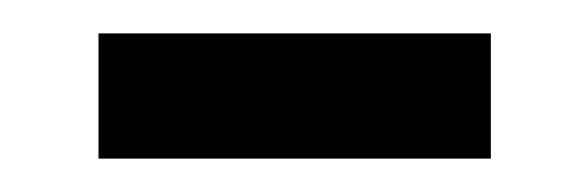

<svg xmlns="http://www.w3.org/2000/svg" viewBox="-20 -341 352 115"><path d="M39 -246H274V-321H39Z"/></svg>

Font: Noto Sans Kannada Condensed
Style: Regular
Weight: 400
Width: 3
Designer: Jelle Bosma - Monotype Design Team
Foundry: Monotype Imaging Inc.
Version: Version 2.005